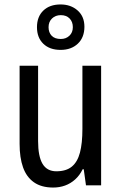

<svg xmlns="http://www.w3.org/2000/svg" viewBox="-20 -832 545 862"><path d="M434 -537V0H366L356 -72H351Q338 -45 317.5 -26.5Q297 -8 272 1Q247 10 219 10Q166 10 132.5 -13.5Q99 -37 83.5 -80.5Q68 -124 68 -186V-537H151V-199Q151 -130 171 -96.5Q191 -63 233 -63Q277 -63 302.5 -84Q328 -105 339 -147Q350 -189 350 -253V-537ZM252 -608Q203 -608 174.5 -635.5Q146 -663 146 -710Q146 -757 174.5 -784.5Q203 -812 252 -812Q298 -812 328.5 -785Q359 -758 359 -712Q359 -664 329.5 -636Q300 -608 252 -608ZM253 -657Q276 -657 291.5 -671.5Q307 -686 307 -710Q307 -734 292.5 -749Q278 -764 253 -764Q229 -764 213.5 -749Q198 -734 198 -710Q198 -686 212 -671.5Q226 -657 253 -657Z"/></svg>

Font: Noto Sans Khmer Condensed
Style: Regular
Weight: 400
Width: 3
Designer: Danh Hong and the Monotype Design Team
Foundry: Monotype Imaging Inc.
Version: Version 2.004